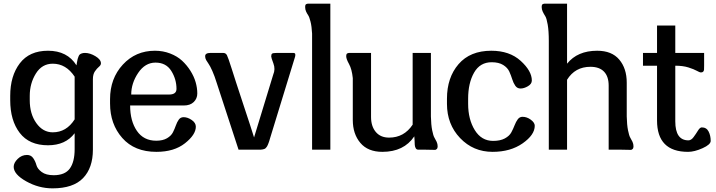

<svg xmlns="http://www.w3.org/2000/svg" viewBox="-20 -820 3921 1052"><path d="M389 -90Q339 -24 243 -24Q140 -24 88 -92Q36 -160 36 -271V-295Q36 -404 88.5 -473Q141 -542 243 -542Q349 -542 399 -462Q400 -468 402 -480Q404 -492 405.5 -497Q407 -502 410 -510Q413 -518 417 -521.5Q421 -525 428.5 -527.5Q436 -530 446 -530Q473 -530 503 -512Q533 -494 533 -473Q533 -463 522 -454Q511 -445 500 -429Q489 -413 489 -386V0Q489 100 435 156Q381 212 268 212Q192 212 123.5 173.5Q55 135 55 94Q55 72 77 50.5Q99 29 128 29Q150 29 162 46.5Q174 64 179.5 84.5Q185 105 208.5 122.5Q232 140 274 140Q336 140 362.5 103.5Q389 67 389 -3ZM269 -471Q210 -471 176.5 -417Q143 -363 143 -295V-271Q143 -196 179 -145.5Q215 -95 269 -95Q344 -95 389 -166V-400Q342 -471 269 -471Z M693 -242Q693 -157 730 -103Q767 -49 836 -49Q872 -49 895 -62.5Q918 -76 927.5 -95Q937 -114 943.5 -132.5Q950 -151 959.5 -164.5Q969 -178 986 -178Q1008 -178 1030.5 -162.5Q1053 -147 1053 -126Q1053 -82 993.5 -35Q934 12 837 12Q717 12 650 -64Q583 -140 583 -253V-277Q583 -390 653 -466Q723 -542 829 -542Q873 -542 912 -527Q951 -512 977.5 -487.5Q1004 -463 1023.5 -432Q1043 -401 1052 -369.5Q1061 -338 1061 -308Q1061 -280 1041.5 -261Q1022 -242 987 -242ZM699 -302H906Q947 -302 947 -333Q947 -386 918.5 -431.5Q890 -477 832 -477Q775 -477 737 -420.5Q699 -364 699 -302Z M1133 -530H1203Q1217 -530 1223.5 -517.5Q1230 -505 1249 -445Q1263 -401 1273 -370Q1281 -344 1318 -233Q1355 -122 1372 -67L1477 -411Q1490 -441 1478 -472.5Q1466 -504 1466 -511Q1466 -523 1471.5 -526.5Q1477 -530 1498 -530H1588Q1602 -530 1597 -510L1459 -60Q1458 -56 1455.5 -48Q1453 -40 1451.5 -36.5Q1450 -33 1447.5 -26.5Q1445 -20 1443 -17.5Q1441 -15 1437.5 -10.5Q1434 -6 1430 -4.5Q1426 -3 1420.5 -1.5Q1415 0 1409 0H1287L1168 -364Q1156 -403 1143.5 -431Q1131 -459 1123 -470Q1115 -481 1109.5 -491Q1104 -501 1104 -512Q1104 -530 1133 -530Z M1790 -800V0H1690V-636Q1688 -675 1681.5 -701Q1675 -727 1668.5 -736.5Q1662 -746 1657 -757Q1652 -768 1652 -781Q1652 -788 1653.5 -792.5Q1655 -797 1660.5 -798.5Q1666 -800 1667 -800Q1668 -800 1676 -800Z M2341 -182Q2342 -136 2348 -106Q2354 -76 2360.5 -65.5Q2367 -55 2372.5 -43Q2378 -31 2378 -18Q2378 -8 2373 -3.5Q2368 1 2365 1Q2362 1 2353 1L2302 0H2271Q2262 0 2257.5 -8.5Q2253 -17 2252.5 -27Q2252 -37 2251.5 -52Q2251 -67 2250 -73Q2193 12 2075 12Q1996 12 1954.5 -37Q1913 -86 1913 -163V-392Q1908 -441 1892.5 -469Q1877 -497 1877 -511Q1877 -518 1878.5 -522.5Q1880 -527 1885.5 -528.5Q1891 -530 1892 -530Q1893 -530 1901 -530H2013V-179Q2013 -128 2039 -97Q2065 -66 2112 -66Q2194 -66 2241 -137V-530H2341Z M2682 -48Q2721 -48 2746 -61.5Q2771 -75 2781.5 -94.5Q2792 -114 2799.5 -133.5Q2807 -153 2817 -166.5Q2827 -180 2843 -180Q2867 -180 2888.5 -164Q2910 -148 2910 -131Q2910 -81 2843.5 -34.5Q2777 12 2679 12Q2573 12 2501 -63.5Q2429 -139 2429 -251V-279Q2429 -395 2492.5 -468.5Q2556 -542 2672 -542Q2772 -542 2833 -486.5Q2894 -431 2894 -379Q2894 -360 2872.5 -347.5Q2851 -335 2832 -335Q2814 -335 2803.5 -350Q2793 -365 2786.5 -386Q2780 -407 2770.5 -428Q2761 -449 2737 -464Q2713 -479 2674 -479Q2610 -479 2577.5 -422Q2545 -365 2545 -279V-251Q2545 -166 2581.5 -107Q2618 -48 2682 -48Z M3414 -182Q3415 -136 3421 -106Q3427 -76 3433.5 -65.5Q3440 -55 3445.5 -43Q3451 -31 3451 -18Q3451 -8 3446 -3.5Q3441 1 3438 1Q3435 1 3426 1L3375 0H3315V-351Q3315 -401 3289.5 -427.5Q3264 -454 3215 -454Q3131 -454 3087 -383V0H2987V-596Q2987 -650 2981 -685Q2975 -720 2967.5 -731.5Q2960 -743 2954 -755.5Q2948 -768 2948 -781Q2948 -788 2949.5 -792.5Q2951 -797 2956.5 -798.5Q2962 -800 2963 -800Q2964 -800 2972 -800H3087V-471Q3144 -542 3252 -542Q3332 -542 3373 -493.5Q3414 -445 3414 -367Z M3838 -530V-461Q3838 -445 3837.5 -438.5Q3837 -432 3833 -427.5Q3829 -423 3820 -423Q3814 -423 3798 -432Q3782 -441 3752 -450.5Q3722 -460 3680 -460V-155Q3680 -51 3752 -51Q3767 -51 3780 -68.5Q3793 -86 3804 -104Q3815 -122 3825 -122Q3851 -122 3862.5 -99.5Q3874 -77 3874 -48Q3874 -28 3829.5 -8Q3785 12 3750 12Q3580 12 3580 -160V-460H3503V-530H3580V-680H3680V-530Z"/></svg>

Font: Coupeur_Texte
Style: Regular
Weight: 400
Designer: Léa Rolland
Version: Version 1.000;PS 001.000;hotconv 1.0.88;makeotf.lib2.5.64775